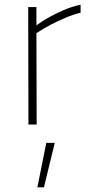

<svg xmlns="http://www.w3.org/2000/svg" viewBox="-20 -530 394 817"><path d="M100 -500H135V-422Q160 -441 191 -458Q217 -472 251 -487Q285 -502 323 -510V-476Q290 -468 256.5 -453.5Q223 -439 196 -425Q164 -408 135 -389L136 0H101ZM177 78H213L167 267H139Z"/></svg>

Font: Panefresco 1wt
Style: Regular
Weight: 250
Version: Version 1.000